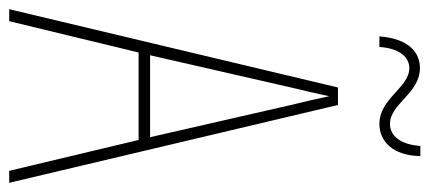

<svg xmlns="http://www.w3.org/2000/svg" viewBox="-278 -655 933 417"><g transform="rotate(90 188.5 -446.5)"><path d="M59 -804H82C85 -849 105 -869 128 -869C170 -869 194 -804 249 -804C286 -804 318 -832 319 -893H297C294 -851 276 -827 249 -827C205 -827 183 -892 128 -892C93 -892 64 -867 59 -804ZM351 0H377L208 -714H170L0 0H26L94 -281H284ZM208 -612 278 -306H100L170 -612C178 -646 183 -666 189 -695C195 -666 200 -645 208 -612Z"/></g></svg>

Font: Noto Sans Myanmar ExtraCondensed Thin
Style: Regular
Weight: 100
Width: 2
Designer: Monotype Design Team
Foundry: Monotype Imaging Inc.
Version: Version 2.107